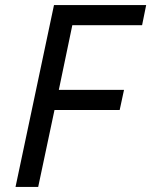

<svg xmlns="http://www.w3.org/2000/svg" viewBox="-20 -734 594 754"><path d="M41 0 192 -714H554L538 -635H264L211 -381H467L450 -302H194L130 0Z"/></svg>

Font: Noto Sans IKEA
Style: Italic
Weight: 400
Italic angle: -12°
Designer: Monotype Design Team
Foundry: Monotype Imaging Inc.
Version: Version 2.001